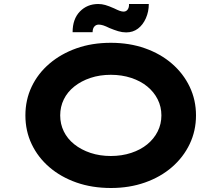

<svg xmlns="http://www.w3.org/2000/svg" viewBox="-20 -930 1108 960"><path d="M535 10Q440 10 362 -17.5Q284 -45 227 -94Q170 -143 138.5 -209Q107 -275 107 -353Q107 -431 138.5 -497Q170 -563 227.5 -612Q285 -661 362.5 -688.5Q440 -716 534 -716Q627 -716 705 -688.5Q783 -661 840 -611.5Q897 -562 928.5 -496Q960 -430 960 -353Q960 -276 928.5 -210Q897 -144 840 -94.5Q783 -45 705 -17.5Q627 10 535 10ZM534 -150Q589 -150 636 -165.5Q683 -181 716.5 -208.5Q750 -236 768.5 -273Q787 -310 787 -353Q787 -396 768.5 -433Q750 -470 716.5 -497.5Q683 -525 636 -540.5Q589 -556 534 -556Q479 -556 432.5 -540.5Q386 -525 351.5 -497.5Q317 -470 299 -433Q281 -396 281 -353Q281 -310 299 -273Q317 -236 351.5 -208.5Q386 -181 432.5 -165.5Q479 -150 534 -150ZM611 -768Q591 -768 571 -774Q551 -780 527 -790Q509 -799 496.5 -803Q484 -807 474 -807Q460 -807 451.5 -797Q443 -787 443 -769H343Q343 -835 379.5 -872.5Q416 -910 471 -910Q489 -910 506.5 -905Q524 -900 551 -888Q567 -880 578 -876Q589 -872 598 -872Q611 -872 618.5 -882.5Q626 -893 625 -910H724Q724 -872 709.5 -839Q695 -806 670 -787Q645 -768 611 -768Z"/></svg>

Font: Lexend Tera
Style: Bold
Weight: 700
Designer: Bonnie Shaver-Troup, Thomas Jockin
Foundry: Lexend
Version: Version 1.007